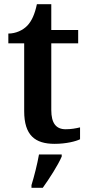

<svg xmlns="http://www.w3.org/2000/svg" viewBox="-20 -680 425 921"><path d="M242 10C297 10 344 -2 364 -12V-69C343 -64 321 -60 295 -60C249 -60 226 -89 226 -152V-472H355V-536H226V-660H157C147 -612 132 -579 111 -557C90 -535 56 -519 20 -519V-472H96V-147C96 -31 148 10 242 10ZM131 208V221H185C216 178 258 113 276 71V61H167C159 107 144 166 131 208Z"/></svg>

Font: Noto Serif Tamil SemiBold
Style: Italic
Weight: 600
Italic angle: -12°
Designer: Indian Type Foundry, Tom Grace, and the Monotype Design Team
Foundry: Monotype Imaging Inc.
Version: Version 2.003